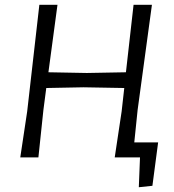

<svg xmlns="http://www.w3.org/2000/svg" viewBox="-20 -660 728 805"><path d="M461 0 490 -193 501 -291 330 -294 174 -291 162 -199 141 0H65L94 -193L145 -640H221L183 -357L344 -354L508 -357L540 -640H617L557 -199L543 -63H643L619 119L562 125L567 0Z"/></svg>

Font: Alegreya Sans
Style: Italic
Weight: 400
Italic angle: -7°
Designer: Juan Pablo del Peral
Foundry: Huerta Tipografica
Version: Version 2.007